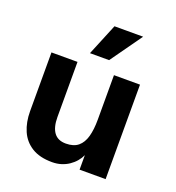

<svg xmlns="http://www.w3.org/2000/svg" viewBox="-136 -849 888 970"><g transform="rotate(20 308.0 -364.5)"><path d="M536 -508V0H396V-78Q388 -60 374 -43.5Q360 -27 341.5 -14.5Q323 -2 300.5 5Q278 12 252 12Q185 12 142.5 -14.5Q100 -41 80 -87Q60 -133 60 -193V-508H200V-212Q200 -157 221 -128.5Q242 -100 285 -100Q327 -100 351 -120Q375 -140 385.5 -177.5Q396 -215 396 -269V-508ZM347 -571H244L314 -741H468Z"/></g></svg>

Font: Inclusive Sans
Style: Regular
Weight: 400
Designer: Olivia King
Foundry: Olivia King
Version: Version 2.004